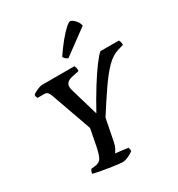

<svg xmlns="http://www.w3.org/2000/svg" viewBox="-222 -1117 1168 1260"><g transform="rotate(-30 361.5 -487.0)"><path d="M335 0Q328 0 307 -2.5Q286 -5 258 -9Q230 -13 202 -18Q174 -23 152.5 -27.5Q131 -32 124 -35Q128 -55 137 -65L169 -69Q199 -73 212.5 -93.5Q226 -114 238 -172L263 -302L153 -612Q147 -628 138.5 -636.5Q130 -645 111 -645H64Q61 -648 58.5 -655Q56 -662 57 -671Q63 -678 77.5 -685.5Q92 -693 107.5 -698.5Q123 -704 130 -704H377Q380 -698 383 -687Q386 -676 384 -663L328 -651Q280 -640 280 -603Q280 -595 281.5 -588.5Q283 -582 285 -574L346 -366H348Q394 -450 438 -520.5Q482 -591 518 -639.5Q554 -688 574 -704H714Q717 -699 720.5 -688.5Q724 -678 722 -666L678 -653Q633 -639 591 -597Q549 -555 499.5 -483.5Q450 -412 385 -310L352 -143Q347 -118 337.5 -100Q328 -82 321 -75L417 -63Q418 -59 420 -51.5Q422 -44 421 -35Q404 -21 379 -10.5Q354 0 335 0ZM369 -769Q359 -772 349.5 -781Q340 -790 338 -797Q373 -849 406 -889Q439 -929 464 -951.5Q489 -974 500 -974Q508 -974 521 -964Q534 -954 544.5 -938.5Q555 -923 557 -907Z"/></g></svg>

Font: Texturina 72pt 72pt Regular
Style: Bold Italic
Weight: 700
Italic angle: -11°
Designer: Guillermo Torres Carreño
Foundry: Omnibus-Type
Version: Version 1.002; ttfautohint (v1.8.3)